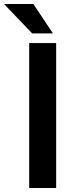

<svg xmlns="http://www.w3.org/2000/svg" viewBox="-83 -934 361 954"><path d="M62 0H196V-720H62ZM180 -768 83 -914H-63L77 -768Z"/></svg>

Font: Aspekta 600
Style: Regular
Weight: 600
Designer: Ivo Dolenc
Version: Version 2.100